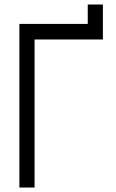

<svg xmlns="http://www.w3.org/2000/svg" viewBox="-20 -840 520 860"><path d="M134.8 0H66.9V-732.9H373V-819.8H440.9V-663.1H134.8Z"/></svg>

Font: Kreadon
Style: Regular
Weight: 400
Designer: kohakuno
Foundry: StudioGnu
Version: Version 1.000;Glyphs 3.1.2 (3151)